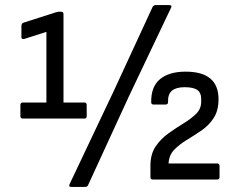

<svg xmlns="http://www.w3.org/2000/svg" viewBox="-20 -704 936 753"><path d="M70 -239Q60 -239 60 -248V-292Q60 -302 70 -302H162V-579L74 -551Q64 -550 64 -558V-601Q64 -612 72 -615L200 -656Q203 -657 206 -657.5Q209 -658 212 -658H219Q229 -658 229 -649V-302H311Q320 -302 320 -292V-248Q320 -239 311 -239ZM259 29Q248 29 253 18L427 -349L579 -678Q584 -684 590 -684H644Q656 -684 651 -674L485 -325L325 23Q322 29 314 29ZM579 0Q570 0 570 -9V-54Q570 -99 590 -129Q610 -159 640 -180.5Q670 -202 699.5 -220Q729 -238 749 -257.5Q769 -277 769 -305V-317Q769 -340 754 -351Q739 -362 704 -362Q671 -362 654.5 -348.5Q638 -335 639 -303Q639 -294 629 -294H582Q573 -294 573 -303Q572 -364 607.5 -393.5Q643 -423 708 -423Q837 -423 837 -315Q837 -270 818 -241Q799 -212 770.5 -192.5Q742 -173 713 -155.5Q684 -138 663.5 -117Q643 -96 641 -63H832Q841 -63 841 -53V-9Q841 0 832 0Z"/></svg>

Font: Sofia Sans Semi Condensed
Style: Regular
Weight: 400
Designer: Botio Nikoltchev, Ani Petrova
Foundry: lettersoup
Version: Version 4.100; ttfautohint (v1.8.4.7-5d5b)